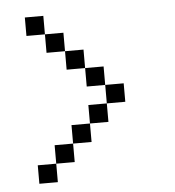

<svg xmlns="http://www.w3.org/2000/svg" viewBox="-45 -604 590 647"><g transform="rotate(-5 250.0 -281.0)"><path d="M375 -250V-312.5H312.5V-250H250V-187.5H187.5V-125H125V-62.5H62.5V0H125V-62.5H187.5V-125H250V-187.5H312.5V-250ZM312.5 -312.5V-375H250V-312.5ZM250 -375V-437.5H187.5V-375ZM187.5 -437.5V-500H125V-437.5ZM125 -500V-562.5H62.5V-500Z"/></g></svg>

Font: Unifont
Style: Medium
Weight: 500
Version: Version 9.0.06